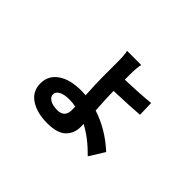

<svg xmlns="http://www.w3.org/2000/svg" viewBox="-131 -890 1238 1238"><g transform="rotate(45 488.5 -271.0)"><path d="M552.7 -618.2Q544.9 -581.1 544.9 -524.4V-476.6Q679.7 -480.5 771.5 -490.2L774.4 -385.7Q694.3 -378.9 544.9 -374Q544.9 -328.1 552.7 -203.1Q683.6 -160.2 790 -61.5L725.6 42Q642.6 -43 558.6 -86.9Q559.6 -77.1 559.6 -60.5Q559.6 0 520 38.1Q480.5 76.2 389.6 76.2Q295.9 76.2 236.3 37.1Q176.8 -2 176.8 -75.2Q176.8 -145.5 234.9 -187Q293 -228.5 397.5 -228.5Q412.1 -228.5 437.5 -226.6Q431.6 -337.9 431.6 -383.8V-522.5Q431.6 -589.8 423.8 -618.2ZM284.2 -81.1Q284.2 -58.6 309.6 -43.9Q335 -29.3 376 -29.3Q442.4 -29.3 442.4 -97.7Q442.4 -117.2 441.4 -127.9Q414.1 -133.8 382.8 -133.8Q335.9 -133.8 310.1 -119.6Q284.2 -105.5 284.2 -81.1Z"/></g></svg>

Font: Min Sans Bold
Style: Regular
Weight: 700
Designer: Jinseong-Kim, NotoSansCJK, Nunito
Foundry: Jinseong-Kim
Version: Version 1.400;Glyphs 3.1.2 (3151)